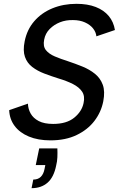

<svg xmlns="http://www.w3.org/2000/svg" viewBox="-20 -727 621 1004"><path d="M280 49Q281 73 280 95.5Q279 118 274 137Q262 199 229 228Q196 257 145 257L154 212Q179 212 193.5 197.5Q208 183 213 156L217 136H167L185 49ZM126 -185Q127 -157 140.5 -133Q154 -109 182.5 -94Q211 -79 258 -79Q328 -79 368 -111.5Q408 -144 417 -188Q425 -224 409.5 -247.5Q394 -271 361.5 -287.5Q329 -304 285 -317Q247 -329 211.5 -342.5Q176 -356 149 -376.5Q122 -397 110.5 -429.5Q99 -462 109 -511Q121 -572 159 -616Q197 -660 254 -683.5Q311 -707 380 -707Q438 -707 480.5 -690.5Q523 -674 548.5 -643.5Q574 -613 581 -570L484 -537Q482 -559 466.5 -578.5Q451 -598 424 -610Q397 -622 362 -622Q325 -623 293.5 -610.5Q262 -598 239.5 -575Q217 -552 211 -520Q204 -485 220 -465Q236 -445 266.5 -432Q297 -419 335 -407Q374 -394 411 -379Q448 -364 476.5 -341Q505 -318 517.5 -283.5Q530 -249 520 -197Q509 -141 474 -95Q439 -49 381 -21Q323 7 244 7Q179 7 131 -13Q83 -33 56.5 -68.5Q30 -104 28 -151Z"/></svg>

Font: Albert Sans Medium
Style: Italic
Weight: 500
Italic angle: -11.25°
Designer: Andreas Rasmussen
Foundry: a.Foundry
Version: Version 1.025